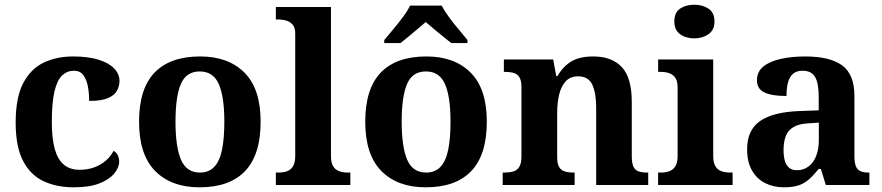

<svg xmlns="http://www.w3.org/2000/svg" viewBox="-20 -790 3766 820"><path d="M295.2 10Q221.6 10 165.8 -16.3Q109.9 -42.5 78.4 -103Q46.9 -163.5 46.9 -266.2Q46.9 -374.3 79.6 -435.8Q112.3 -497.3 167.7 -523.1Q223.1 -548.9 291.9 -548.9Q357.1 -548.9 401.2 -535Q445.2 -521.1 467.8 -497.4Q490.3 -473.8 490.3 -444Q490.3 -422.7 479.7 -402.9Q469.1 -383.1 441.2 -371Q413.3 -359 360.7 -359Q360.7 -393.9 354.9 -423Q349.2 -452.2 335.2 -470.1Q321.3 -487.9 296 -487.9Q267.3 -487.9 246 -468.5Q224.8 -449 213 -401.1Q201.3 -353.1 201.3 -267.2Q201.3 -199.6 213.6 -154.7Q225.9 -109.7 252 -87.3Q278 -64.9 319.8 -64.9Q354.9 -64.9 383.5 -75.6Q412.1 -86.3 433.1 -105Q454 -123.6 465 -145.9Q477.6 -138.7 483.3 -126.3Q489 -113.9 489 -99.9Q489 -75.2 468.5 -49.7Q448.1 -24.2 405.6 -7.1Q363.2 10 295.2 10Z M831.9 10Q711.8 10 642.8 -59.6Q573.9 -129.2 573.9 -270.2Q573.9 -410.7 640 -479.8Q706.2 -548.9 835.1 -548.9Q955.2 -548.9 1024.1 -479.8Q1093.1 -410.7 1093.1 -270.2Q1093.1 -129.2 1026.9 -59.6Q960.8 10 831.9 10ZM834 -53Q872.4 -53 895.4 -77.7Q918.5 -102.3 928.3 -150.9Q938.1 -199.6 938.1 -270.2Q938.1 -377.5 914.3 -431.2Q890.5 -484.9 832.9 -484.9Q775.4 -484.9 752.4 -431.2Q729.5 -377.5 729.5 -270.3Q729.5 -163.1 752.9 -108.1Q776.4 -53 834 -53Z M1158.1 0V-53H1169.9Q1190.6 -53 1206.5 -58.9Q1222.4 -64.8 1231.6 -80.3Q1240.9 -95.8 1240.9 -123.9V-645.9Q1240.9 -673 1228.8 -685.8Q1216.7 -698.6 1200.2 -702.8Q1183.8 -707 1169.9 -707H1158.1V-760H1393.5V-123.9Q1393.5 -95.8 1402.7 -80.3Q1412 -64.8 1428.4 -58.9Q1444.8 -53 1464.4 -53H1476.3V0Z M1797.9 10Q1677.8 10 1608.8 -59.6Q1539.9 -129.2 1539.9 -270.2Q1539.9 -410.7 1606 -479.8Q1672.2 -548.9 1801.1 -548.9Q1921.2 -548.9 1990.1 -479.8Q2059.1 -410.7 2059.1 -270.2Q2059.1 -129.2 1992.9 -59.6Q1926.8 10 1797.9 10ZM1800 -53Q1838.4 -53 1861.4 -77.7Q1884.5 -102.3 1894.3 -150.9Q1904.1 -199.6 1904.1 -270.2Q1904.1 -377.5 1880.3 -431.2Q1856.5 -484.9 1798.9 -484.9Q1741.4 -484.9 1718.4 -431.2Q1695.5 -377.5 1695.5 -270.3Q1695.5 -163.1 1718.9 -108.1Q1742.4 -53 1800 -53ZM1621.1 -619Q1637.1 -638 1658.7 -664Q1680.4 -690 1700.7 -717Q1721 -744 1731 -766H1866.6Q1877.6 -744 1897.4 -717Q1917.2 -690 1939.4 -664Q1961.5 -638 1976.5 -619V-606H1907.3Q1893.5 -617 1873.4 -633.2Q1853.4 -649.3 1833.3 -666.1Q1813.3 -682.9 1798.3 -696Q1783.3 -682.9 1763.3 -666.1Q1743.2 -649.3 1724 -633.2Q1704.7 -617 1690.3 -606H1621.1Z M2126.9 0V-53H2132.6Q2155.6 -53 2172 -57.7Q2188.5 -62.4 2197.8 -77.4Q2207 -92.3 2207 -122.1V-417.9Q2207 -446.1 2198.3 -460.1Q2189.7 -474 2174 -478.5Q2158.3 -483 2136.3 -483H2131.9V-536H2342.6L2355.6 -464.9H2360.6Q2384.6 -506.4 2420 -527.6Q2455.3 -548.9 2513.7 -548.9Q2593.3 -548.9 2635.8 -503.3Q2678.2 -457.6 2678.2 -355.8V-123.9Q2678.2 -93.4 2685.4 -78.2Q2692.6 -63 2707.3 -58Q2721.9 -53 2743.9 -53H2748.4V0H2526.2V-328.8Q2526.2 -393.2 2509.5 -428.6Q2492.9 -464 2448.7 -464Q2415.3 -464 2395.8 -442.4Q2376.2 -420.8 2367.9 -385.5Q2359.6 -350.2 2359.6 -309V-118.3Q2359.6 -90.4 2368 -76.5Q2376.4 -62.6 2392.1 -57.8Q2407.7 -53 2429.7 -53H2434.2V0Z M2790.6 0V-53H2803Q2823.3 -53 2839.2 -59Q2855.1 -64.9 2864.5 -80.3Q2874 -95.7 2874 -124.1V-416.1Q2874 -443.2 2864.3 -457.4Q2854.5 -471.7 2838.6 -477.3Q2822.7 -483 2803 -483H2790.8V-536H3026V-123.9Q3026 -95.8 3035.3 -80.3Q3044.5 -64.8 3060.9 -58.9Q3077.3 -53 3097 -53H3108.8V0ZM2945.4 -626.1Q2909.3 -626.1 2884.6 -643.9Q2860 -661.7 2860 -698Q2860 -736.5 2884.6 -753.2Q2909.3 -769.9 2945.4 -769.9Q2980 -769.9 3005.7 -753.2Q3031.4 -736.5 3031.4 -698Q3031.4 -661.7 3005.7 -643.9Q2980 -626.1 2945.4 -626.1Z M3327.5 10Q3284.1 10 3248.3 -7.8Q3212.5 -25.6 3191.6 -61.8Q3170.8 -98 3170.8 -153.1Q3170.8 -234.6 3226.3 -273.2Q3281.9 -311.7 3395 -315.8L3476.6 -318.8V-374.2Q3476.6 -410.7 3470.8 -435.9Q3465.1 -461.1 3450.1 -474.5Q3435 -487.9 3407.5 -487.9Q3382.1 -487.9 3367 -475Q3352 -462.2 3345.5 -438.3Q3339 -414.4 3339 -380Q3275.5 -380 3244.1 -395.4Q3212.8 -410.8 3212.8 -446.9Q3212.8 -484.1 3240.8 -506.4Q3268.9 -528.7 3315.8 -538.8Q3362.8 -548.9 3418.9 -548.9Q3524.2 -548.9 3576.7 -510.8Q3629.1 -472.6 3629.1 -379.1V-123.9Q3629.1 -96.4 3634.9 -81.1Q3640.6 -65.8 3654 -59.4Q3667.4 -53 3689.4 -53H3693V0H3506.9L3485.7 -68.6H3476.6Q3455 -41.8 3435.3 -24.3Q3415.6 -6.9 3390.8 1.6Q3366 10 3327.5 10ZM3382.9 -63Q3411.8 -63 3432.9 -78.9Q3454 -94.7 3465.6 -123.6Q3477.1 -152.5 3477.1 -191V-266.2L3432.2 -263.2Q3392.1 -261.2 3369.2 -247.6Q3346.2 -234.1 3336.3 -209.6Q3326.4 -185.1 3326.4 -149.1Q3326.4 -121 3332.5 -101.6Q3338.6 -82.3 3351.2 -72.7Q3363.9 -63 3382.9 -63Z"/></svg>

Font: Noto Serif Sinhala
Style: Regular
Weight: 400
Designer: Jelle Bosma - Monotype Design Team
Foundry: Monotype Imaging Inc.
Version: Version 2.006